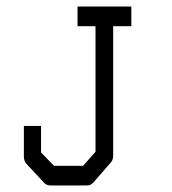

<svg xmlns="http://www.w3.org/2000/svg" viewBox="-20 -617 526 587"><path d="M53 -232H105.5V-151L145 -110H234L272 -153V-537H217V-597H381.5V-537H326V-141Q326 -128 318.5 -120L265.5 -59Q257.5 -50 245.5 -50H134Q122.5 -50 115 -58L61 -116Q53 -125.5 53 -137Z"/></svg>

Font: 3270 Nerd Font Mono SemCond
Style: Regular
Weight: 400
Monospace: yes
Version: Version 3.0.1;Nerd Fonts 3.1.1